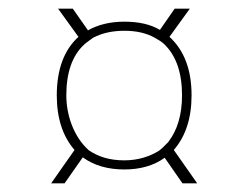

<svg xmlns="http://www.w3.org/2000/svg" viewBox="-20 -425 573 443"><path d="M381 -79C408 -110 422 -152 422 -205C422 -264 405 -309 371 -340L418 -405H383L349 -356C327 -369 300 -375 267 -375C234 -375 206 -368 183 -355L148 -405H114L161 -340C128 -310 111 -265 111 -205C111 -152 125 -110 152 -79L98 -2H129L171 -62C197 -43 229 -34 267 -34C304 -34 335 -43 360 -61L401 -2H435ZM267 -55C232 -55 205 -64 184 -79C149 -111 133 -161 133 -205C133 -258 147 -297 174 -322C174 -323 195 -338 195 -338C216 -349 240 -354 267 -354C294 -354 317 -349 337 -338C346 -333 354 -328 359 -323C386 -297 400 -258 400 -205C400 -160 389 -124 368 -97C368 -97 366 -95 361 -90C357 -86 353 -82 348 -78C328 -65 300 -55 267 -55Z"/></svg>

Font: OSH Darker Grotesque Medium
Style: Regular
Weight: 500
Designer: Gabriel Lam
Foundry: TypeRant
Version: Version 1.000;Glyphs 3.1.1 (3148)